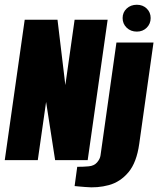

<svg xmlns="http://www.w3.org/2000/svg" viewBox="-30 -674 666 808"><path d="M-10 0 74 -591H212L245 -316L284 -591H423L339 0H202L164 -245L129 0ZM329 113Q321 112 305 111Q289 110 284 109L295 28Q306 28 320.5 27.5Q335 27 343 26Q366 24 378.5 9.5Q391 -5 393 -20L460 -495H616L556 -69Q545 10 510.5 51Q476 92 428 105Q380 118 329 113ZM546 -541Q520 -541 503 -557.5Q486 -574 486 -598Q486 -622 503 -638Q520 -654 546 -654Q571 -654 587.5 -638Q604 -622 604 -598Q604 -574 587.5 -557.5Q571 -541 546 -541Z"/></svg>

Font: Alumni Sans Black
Style: Italic
Weight: 900
Italic angle: -8°
Version: Version 1.016